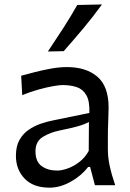

<svg xmlns="http://www.w3.org/2000/svg" viewBox="-20 -846 592 877"><path d="M206.5 11.2Q131.8 11.2 92.3 -30.3Q52.7 -71.8 52.7 -134.3Q52.7 -177.7 68.8 -206.5Q85 -235.4 110.6 -252.9Q136.2 -270.5 165 -280.5Q193.8 -290.5 219.2 -295.4L388.2 -330.1Q390.1 -383.8 374.5 -411.1Q358.9 -438.5 330.6 -448Q302.2 -457.5 265.6 -457.5Q251.5 -457.5 222.2 -452.4Q192.9 -447.3 156 -437Q119.1 -426.8 81.5 -411.6L76.7 -500Q101.6 -506.8 137.2 -516.1Q172.9 -525.4 211.9 -532.5Q251 -539.6 286.1 -539.6Q373.5 -539.6 424.8 -495.6Q476.1 -451.7 476.1 -354Q476.1 -330.1 474.4 -293.7Q472.7 -257.3 472.7 -224.1V-162.6Q472.7 -127 481.4 -86.7Q490.2 -46.4 506.3 0H413.6L391.6 -83.5H382.8Q351.6 -43 303 -15.9Q254.4 11.2 206.5 11.2ZM240.7 -66.9Q262.2 -66.9 289.6 -76.7Q316.9 -86.4 342.8 -106.4Q368.7 -126.5 385.3 -156.7L386.2 -288.6Q377.9 -284.2 364.7 -278.8Q351.6 -273.4 325.9 -266.6Q300.3 -259.8 254.9 -250.5Q210 -241.7 176 -220.9Q142.1 -200.2 142.1 -154.8Q142.1 -107.4 170.4 -87.2Q198.7 -66.9 240.7 -66.9ZM198.7 -610.8Q234.9 -664.6 268.8 -717.3Q302.7 -770 333 -823.2L445.8 -825.7Q406.2 -771 361.8 -717.8Q317.4 -664.6 271 -612.3Z"/></svg>

Font: Pinar DS1 Medium
Style: Regular
Weight: 500
Designer: Amin Abedi
Version: Version 3.000